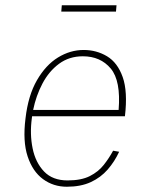

<svg xmlns="http://www.w3.org/2000/svg" viewBox="-20 -700 550 730"><path d="M215 -680H423L421 -656H213ZM410 -127 433 -123Q416 -86 389.5 -55.5Q363 -25 325 -7.5Q287 10 234 10Q183 10 143.5 -19Q104 -48 85 -105.5Q66 -163 77 -250Q87 -337 120.5 -395Q154 -453 200.5 -481.5Q247 -510 298 -510Q347 -510 387 -486Q427 -462 446.5 -407Q466 -352 455 -258H102Q101 -254 101 -250Q93 -190 104 -136Q115 -82 147.5 -48Q180 -14 237 -14Q289 -14 321.5 -30.5Q354 -47 374.5 -73Q395 -99 410 -127ZM295 -486Q243 -486 204.5 -457.5Q166 -429 141.5 -382.5Q117 -336 106 -282H431Q440 -393 401 -439.5Q362 -486 295 -486Z"/></svg>

Font: Haskoy Thin
Style: Italic
Weight: 100
Designer: Ertekin Erdin
Foundry: Ertekin Erdin
Version: Version 2.000; ttfautohint (v1.8.4.7-5d5b)